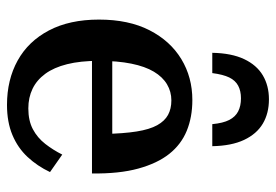

<svg xmlns="http://www.w3.org/2000/svg" viewBox="-140 -639 789 549"><g transform="rotate(90 254.5 -364.5)"><path d="M264 -739Q225 -739 195.5 -721.5Q166 -704 149 -668Q132 -632 131 -577H189Q193 -608 201.5 -625.5Q210 -643 225 -651Q240 -659 261 -659Q283 -659 298.5 -651Q314 -643 323 -625.5Q332 -608 335 -577H398Q397 -632 380 -668Q363 -704 333.5 -721.5Q304 -739 264 -739ZM154 -252Q154 -200 163.5 -162Q173 -124 191 -99.5Q209 -75 234 -63Q259 -51 290 -51Q325 -51 349.5 -64Q374 -77 391.5 -99.5Q409 -122 422 -148L472 -113Q455 -77 429 -49Q403 -21 366 -5.5Q329 10 280 10Q208 10 153 -20.5Q98 -51 67 -110Q36 -169 36 -253Q36 -338 66.5 -397.5Q97 -457 149 -488.5Q201 -520 266 -520Q315 -520 354 -504Q393 -488 420 -454Q447 -420 462 -365.5Q477 -311 476 -233H134V-291H386L363 -267Q362 -323 356 -360.5Q350 -398 338 -419.5Q326 -441 308.5 -450.5Q291 -460 267 -460Q242 -460 221 -447.5Q200 -435 185 -410Q170 -385 162 -345.5Q154 -306 154 -252Z"/></g></svg>

Font: Roboto Serif 28pt Condensed Medium
Style: Regular
Weight: 500
Width: 3
Designer: Greg Gazdowicz
Foundry: Commercial Type
Version: Version 1.008